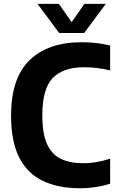

<svg xmlns="http://www.w3.org/2000/svg" viewBox="-20 -969 612 998"><path d="M396 9.5Q283 9.5 202.8 -28.8Q122.5 -67 80 -150.2Q37.5 -233.5 37.5 -368.5Q37.5 -563.5 134 -656.5Q230.5 -749.5 405 -749.5Q483 -749.5 552.5 -732.5V-603Q485.5 -619.5 417 -619.5Q308.5 -619.5 254.2 -563.5Q200 -507.5 200 -370.5Q200 -276 224 -221.5Q248 -167 295.5 -143.8Q343 -120.5 414 -120.5Q447 -120.5 481.5 -126.5Q516 -132.5 552.5 -144V-14.5Q520.5 -3.5 479.2 3Q438 9.5 396 9.5ZM287.5 -797.5 175 -949H286L352.5 -854L419 -949H530L417.5 -797.5Z"/></svg>

Font: Encode Sans SemiCondensed SemiCondensed
Style: Bold
Weight: 700
Width: 4
Designer: Multiple Designers
Foundry: Impallari Type
Version: Version 3.000; ttfautohint (v1.8.3) -l 8 -r 50 -G 200 -x 14 